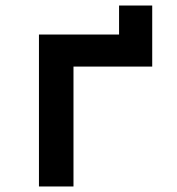

<svg xmlns="http://www.w3.org/2000/svg" viewBox="-20 -675 640 695"><path d="M121 0H246V-434H531V-655H411V-550H121Z"/></svg>

Font: JetBrains Mono
Style: Bold
Weight: 558
Monospace: yes
Designer: Philipp Nurullin, Konstantin Bulenkov
Foundry: JetBrains
Version: Version 2.305